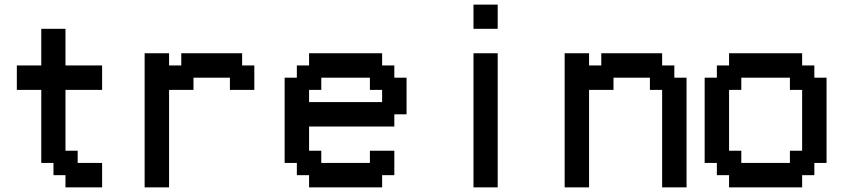

<svg xmlns="http://www.w3.org/2000/svg" viewBox="-20 -809 3667 829"><path d="M341.8 0H262.7V-26.4V-52.7H237.3H210.9V-79.1V-105.5H184.6H158.2V-262.7V-420.9H105.5H52.7V-473.6V-526.4H105.5H158.2V-605.5V-684.6H210.9H262.7V-605.5V-526.4H341.8H420.9V-473.6V-420.9H341.8H262.7V-289.1V-158.2H289.1H315.4V-131.8V-105.5H368.2H420.9V-52.7V0Z M657.2 0H604.5V-289.1V-579.1H657.2H710V-552.7V-526.4H736.3H762.7V-552.7V-579.1H893.6H1025.4V-552.7V-526.4H1051.8H1078.1V-473.6V-420.9H1025.4H972.7V-447.3V-473.6H893.6H815.4V-447.3V-420.9H762.7H710V-210.9V0Z M1471.7 0H1314.5V-26.4V-52.7H1288.1H1261.7V-79.1V-105.5H1235.4H1209V-289.1V-473.6H1235.4H1261.7V-500V-526.4H1288.1H1314.5V-552.7V-579.1H1471.7H1629.9V-552.7V-526.4H1656.2H1682.6V-500V-473.6H1709H1735.4V-394.5V-315.4H1709H1682.6V-289.1V-262.7H1498H1314.5V-210.9V-158.2H1340.8H1367.2V-131.8V-105.5H1471.7H1577.1V-131.8V-158.2H1629.9H1682.6V-105.5V-52.7H1656.2H1629.9V-26.4V0ZM1471.7 -368.2H1629.9V-394.5V-420.9H1603.5H1577.1V-447.3V-473.6H1471.7H1367.2V-447.3V-420.9H1340.8H1314.5V-394.5V-368.2Z M2076.2 0H2024.4V-289.1V-579.1H2076.2H2128.9V-289.1V0ZM2076.2 -684.6H2024.4V-737.3V-789.1H2076.2H2128.9V-737.3V-684.6Z M2470.7 0H2418V-289.1V-579.1H2470.7H2523.4V-552.7V-526.4H2549.8H2576.2V-552.7V-579.1H2707H2838.9V-552.7V-526.4H2865.2H2891.6V-500V-473.6H2918H2944.3V-237.3V0H2891.6H2838.9V-210.9V-420.9H2812.5H2786.1V-447.3V-473.6H2707H2628.9V-447.3V-420.9H2576.2H2523.4V-210.9V0Z M3285.2 0H3127.9V-26.4V-52.7H3101.6H3075.2V-79.1V-105.5H3048.8H3022.5V-289.1V-473.6H3048.8H3075.2V-500V-526.4H3101.6H3127.9V-552.7V-579.1H3285.2H3443.4V-552.7V-526.4H3469.7H3496.1V-500V-473.6H3522.5H3548.8V-289.1V-105.5H3522.5H3496.1V-79.1V-52.7H3469.7H3443.4V-26.4V0ZM3285.2 -105.5H3390.6V-131.8V-158.2H3417H3443.4V-289.1V-420.9H3417H3390.6V-447.3V-473.6H3285.2H3180.7V-447.3V-420.9H3154.3H3127.9V-289.1V-158.2H3154.3H3180.7V-131.8V-105.5Z"/></svg>

Font: VCR Jazz Mono
Style: Regular
Weight: 400
Version: Version 3.1